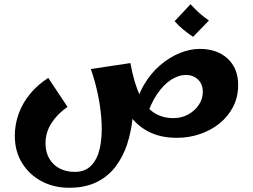

<svg xmlns="http://www.w3.org/2000/svg" viewBox="-20 -641 1195 907"><path d="M306 246Q235 246 177 215.5Q119 185 84.5 129.5Q50 74 50 1Q50 -54 68.5 -104.5Q87 -155 122.5 -198Q158 -241 208 -273L299 -136Q252 -104 223.5 -60Q195 -16 195 36Q195 78 213 108.5Q231 139 262 155Q293 171 333 171Q383 171 412 140Q441 109 452 57Q463 5 460 -59Q457 -123 443.5 -189.5Q430 -256 409 -315L596 -343Q606 -284 609.5 -217.5Q613 -151 606.5 -85Q600 -19 580.5 40.5Q561 100 525.5 146.5Q490 193 436 219.5Q382 246 306 246ZM817 10Q746 10 694.5 -13Q643 -36 607.5 -77.5Q572 -119 548.5 -175.5Q525 -232 508 -299L596 -343Q613 -249 640.5 -191.5Q668 -134 707.5 -108.5Q747 -83 799 -83Q838 -83 869.5 -100.5Q901 -118 919.5 -146Q938 -174 938 -207Q938 -244 915 -265.5Q892 -287 858 -287Q825 -287 789.5 -265Q754 -243 722.5 -197Q691 -151 668 -78L614 -106Q626 -181 658.5 -237.5Q691 -294 736 -332.5Q781 -371 829.5 -390.5Q878 -410 923 -410Q1006 -410 1055.5 -364Q1105 -318 1105 -240Q1105 -182 1081 -136Q1057 -90 1016.5 -57.5Q976 -25 924 -7.5Q872 10 817 10ZM892 -467Q868 -483 845 -502Q822 -521 805 -541L880 -621Q900 -599 920.5 -580.5Q941 -562 967 -544Z"/></svg>

Font: Marhey Light Medium
Style: Regular
Weight: 500
Version: Version 1.000